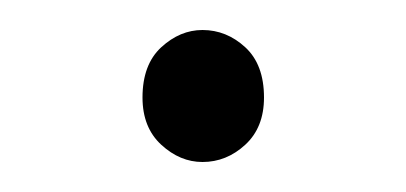

<svg xmlns="http://www.w3.org/2000/svg" viewBox="-20 -95 271 128"><path d="M115 13Q100 13 87.5 1.5Q75 -10 75 -30Q75 -52 87.5 -63.5Q100 -75 115 -75Q131 -75 143.5 -63.5Q156 -52 156 -30Q156 -10 143.5 1.5Q131 13 115 13Z"/></svg>

Font: Noto Sans JP
Style: Regular
Weight: 100
Designer: Ryoko NISHIZUKA 西塚涼子 (kana, bopomofo & ideographs); Paul D. Hunt (Latin, Greek & Cyrillic); Sandoll Communications 산돌커뮤니
Foundry: Adobe
Version: Version 2.004;hotconv 1.0.118;makeotfexe 2.5.65603